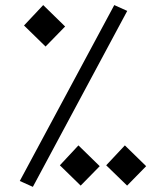

<svg xmlns="http://www.w3.org/2000/svg" viewBox="-20 -723 626 753"><path d="M108.9 9.8 57.6 -13.2 428.2 -703.1 479 -680.2ZM158.7 -540.5 74.2 -623 149.4 -703.1 235.4 -619.1ZM478.5 4.9 396.5 -74.7 469.7 -152.8 553.2 -71.3ZM296.4 4.9 214.8 -74.7 287.6 -152.8 371.1 -71.3Z"/></svg>

Font: CaskaydiaMono NF Light
Style: Regular
Weight: 300
Designer: Aaron Bell
Foundry: Saja Typeworks
Version: Version 2111.001; ttfautohint (v1.8.4);Nerd Fonts 3.1.1